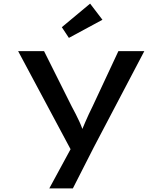

<svg xmlns="http://www.w3.org/2000/svg" viewBox="-20 -809 896 1059"><path d="M252 230 392 -28 389 51 80 -527H223L375 -223Q399 -179 417.5 -139Q436 -99 444 -65L420 -64Q433 -95 450.5 -136Q468 -177 491 -223L633 -527H776L497 4L382 230ZM360 -600 321 -659 477 -789 545 -700Z"/></svg>

Font: Lexend Peta Medium
Style: Regular
Weight: 500
Designer: Bonnie Shaver-Troup, Thomas Jockin
Foundry: Lexend
Version: Version 1.007